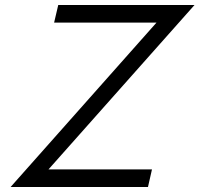

<svg xmlns="http://www.w3.org/2000/svg" viewBox="-20 -751 801 771"><path d="M608.4 -660.2H197.3L213.9 -731H761.2L174.8 -70.8H590.3L574.2 0H22.5Z"/></svg>

Font: Glacial Indifference
Style: Italic
Weight: 400
Designer: Alfredo Marco Pradil
Foundry: Alfredo Marco Pradil
Version: Version 1.312